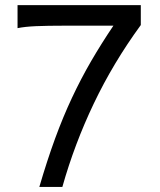

<svg xmlns="http://www.w3.org/2000/svg" viewBox="-20 -733 626 753"><path d="M224.6 0H134.3Q164.6 -103.5 196 -189.5Q227.5 -275.4 262.5 -349.9Q297.4 -424.3 337.4 -493.2Q377.4 -562 424.8 -632.3H234.4Q165.5 -632.3 121.1 -630.4Q76.7 -628.4 48.8 -622.6V-712.9H532.2V-634.8Q423.8 -486.3 347.9 -327.1Q272 -168 224.6 0Z"/></svg>

Font: Kanchenjunga
Style: Regular
Weight: 400
Designer: Becca Hirsbrunner Spalinger
Foundry: SIL International
Version: Version 2.001